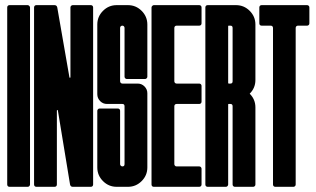

<svg xmlns="http://www.w3.org/2000/svg" viewBox="-20 -720 1219 740"><path d="M86.9 -700.2Q89.8 -700.2 92.8 -697.3Q95.7 -694.3 95.7 -691.4V-8.8Q95.7 -5.4 92.8 -2.4Q90.3 0 86.9 0H16.6Q12.7 0 10.3 -2.4Q7.8 -4.9 7.8 -8.8V-691.4Q7.8 -695.3 10.3 -697.8Q12.7 -700.2 16.6 -700.2Z M189.9 -700.2Q198.7 -700.2 200.7 -691.4L247.6 -421.9Q247.6 -420.4 249.5 -420.4Q251.5 -420.4 251.5 -422.4V-691.4Q251.5 -694.8 253.9 -697.3Q256.8 -700.2 260.3 -700.2H330.1Q334 -700.2 336.4 -697.8Q338.9 -695.3 338.9 -691.4V-8.8Q338.9 -4.9 336.4 -2.4Q334 0 330.1 0H260.3Q252 0 250 -8.8L203.1 -293.9Q203.1 -295.9 201.2 -295.9Q199.2 -295.9 199.2 -293.5V-8.8Q199.2 -4.9 196.8 -2.4Q194.3 0 190.4 0H120.1Q116.2 0 113.8 -2.4Q111.3 -4.9 111.3 -8.8V-691.4Q111.3 -695.3 113.8 -697.8Q116.2 -700.2 120.1 -700.2Z M547.9 -424.3Q547.9 -420.9 545.2 -418.2Q542.5 -415.5 539.1 -415.5H468.8Q465.3 -415.5 462.6 -418.2Q460 -420.9 460 -424.3V-612.3Q460 -616.2 457.5 -618.7Q455.1 -621.1 451.7 -621.1Q447.8 -621.1 445.3 -618.7Q442.9 -616.2 442.9 -612.3V-406.7Q442.9 -403.3 445.3 -400.6Q447.8 -397.9 451.7 -397.9H510.3Q525.9 -397.9 536.6 -387.2Q547.9 -376 547.9 -360.8V-74.7Q547.9 -43.9 525.9 -22Q503.9 0 473.1 0H429.7Q398.9 0 377 -22Q355 -43.9 355 -74.7V-293Q355 -296.4 357.9 -299.3Q360.4 -301.8 363.8 -301.8H434.1Q438 -301.8 440.4 -299.3Q442.9 -296.9 442.9 -293V-87.4Q442.9 -84 445.3 -81.5Q448.2 -78.6 451.7 -78.6Q460 -78.6 460 -87.4V-310.5Q460 -319.3 451.7 -319.3H392.6Q377 -319.3 366.2 -330.1Q355 -341.3 355 -356.9V-625.5Q355 -656.2 377 -678.2Q398.9 -700.2 429.7 -700.2H473.1Q503.9 -700.2 525.9 -678.2Q547.9 -656.2 547.9 -625.5Z M572.8 -700.2H748Q751.5 -700.2 754.2 -697.8Q756.8 -695.3 756.8 -691.4V-629.9Q756.8 -626 754.2 -623.5Q751.5 -621.1 748 -621.1H660.6Q656.7 -621.1 654.3 -618.7Q651.9 -616.2 651.9 -612.3V-406.7Q651.9 -403.3 654.3 -400.6Q656.7 -397.9 660.6 -397.9H748Q751.5 -397.9 754.2 -395.3Q756.8 -392.6 756.8 -389.2V-328.1Q756.8 -324.2 754.2 -321.8Q751.5 -319.3 748 -319.3H660.6Q656.7 -319.3 654.3 -316.9Q651.9 -314.5 651.9 -310.5V-87.4Q651.9 -84 654.3 -81.3Q656.7 -78.6 660.6 -78.6H748Q751.5 -78.6 753.9 -76.2Q756.8 -73.2 756.8 -69.8V-8.8Q756.8 -4.9 754.2 -2.4Q751.5 0 748 0H572.8Q568.8 0 566.4 -2.4Q564 -4.9 564 -8.8V-691.4Q564 -694.3 566.9 -697.3Q569.8 -700.2 572.8 -700.2Z M859.4 -8.8Q859.4 -5.4 856.4 -2.4Q854 0 850.6 0H780.3Q776.4 0 773.9 -2.4Q771.5 -4.9 771.5 -8.8V-691.4Q771.5 -695.3 773.9 -697.8Q776.4 -700.2 780.3 -700.2H889.6Q920.4 -700.2 942.4 -678.2Q964.4 -656.2 964.4 -625.5V-411.6Q964.4 -380.9 942.4 -358.9Q964.4 -336.9 964.4 -306.2V-8.8Q964.4 -4.9 961.7 -2.4Q959 0 955.6 0H885.3Q881.8 0 879.2 -2.4Q876.5 -4.9 876.5 -8.8V-310.5Q876.5 -319.3 868.2 -319.3H861.3Q859.4 -319.3 859.4 -317.4ZM859.4 -400.4Q859.4 -399.4 859.9 -398.9Q860.8 -397.9 861.3 -397.9H868.2Q876.5 -397.9 876.5 -406.7V-612.3Q876.5 -621.1 868.2 -621.1H861.3Q859.4 -621.1 859.4 -619.1Z M1128.4 -621.1Q1124.5 -621.1 1122.1 -618.7Q1119.6 -616.2 1119.6 -612.3V-8.8Q1119.6 -4.9 1116.9 -2.4Q1114.3 0 1110.8 0H1041Q1037.1 0 1034.7 -2.4Q1032.2 -4.9 1032.2 -8.8V-612.3Q1032.2 -616.2 1029.8 -618.7Q1027.3 -621.1 1023.4 -621.1H988.3Q984.4 -621.1 981.9 -623.5Q979.5 -626 979.5 -629.9V-691.4Q979.5 -695.3 981.9 -697.8Q984.4 -700.2 988.3 -700.2H1163.6Q1167 -700.2 1169.7 -697.8Q1172.4 -695.3 1172.4 -691.4V-629.9Q1172.4 -626 1169.7 -623.5Q1167 -621.1 1163.6 -621.1Z"/></svg>

Font: Silence Rounded
Style: Regular
Weight: 400
Designer: Lilo Joris
Foundry: Lilo Joris
Version: Version 1.019;Fontself Maker 3.5.7